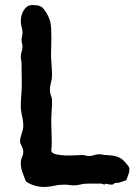

<svg xmlns="http://www.w3.org/2000/svg" viewBox="-20 -722 530 757"><path d="M490.2 -54.2Q490.2 -43.5 485.6 -32.2Q481 -21 478 -11.2Q471.7 -9.8 467.5 -8.1Q463.4 -6.3 459.5 -4.9Q455.6 -3.4 450.7 -2.2Q445.8 -1 438 -1Q433.6 -1 432.1 0Q430.7 1 429.2 2.4Q427.7 3.9 425.8 4.9Q423.8 5.9 418.9 5.9Q413.1 5.9 407 4.4Q400.9 2.9 394 2Q394 2.4 393.8 2.9Q393.6 3.4 393.6 4.4Q393.1 5.4 393.1 5.9Q390.1 5.9 386.2 3.9Q382.3 2 377.9 2H324.2Q310.1 2 297.4 5.4Q284.7 8.8 271 8.8Q261.2 8.8 252 7.3Q242.7 5.9 232.9 5.9Q212.4 5.9 192.9 10.5Q173.3 15.1 152.8 15.1Q134.3 15.1 115.2 9.3Q96.2 3.4 82 -6.8Q75.2 -24.9 68.6 -42.2Q62 -59.6 62 -79.1Q62 -91.3 66.9 -102.1Q71.8 -112.8 71.8 -125Q71.8 -130.9 69.8 -136Q67.9 -141.1 65.4 -146Q63 -150.9 61 -155.8Q59.1 -160.6 59.1 -165Q59.1 -172.4 61 -179.9Q63 -187.5 65.4 -194.8Q67.9 -202.1 69.8 -209.7Q71.8 -217.3 71.8 -225.1Q71.8 -245.1 66.9 -264.9Q62 -284.7 62 -305.2Q62 -326.2 64 -347.2Q65.9 -368.2 65.9 -390.1L64.9 -467.8Q64.9 -476.1 63.5 -483.4Q62 -490.7 62 -499Q62 -508.8 65.4 -518.6Q68.8 -528.3 68.8 -538.1Q68.8 -544.9 66.9 -551.5Q64.9 -558.1 64.9 -564.9Q64.9 -571.8 66.9 -578.4Q68.8 -585 68.8 -591.8Q68.8 -604 65.4 -615.5Q62 -627 62 -639.2Q62 -649.4 64.7 -660.4Q67.4 -671.4 73 -680.7Q78.6 -689.9 86.9 -696Q95.2 -702.1 106.9 -702.1Q113.8 -702.1 123.8 -701.2Q133.8 -700.2 140.1 -696.8Q146 -694.3 152.1 -686.8Q158.2 -679.2 163.6 -670.2Q168.9 -661.1 172.9 -651.9Q176.8 -642.6 178.2 -636.2Q181.2 -621.1 181.9 -605.2Q182.6 -589.4 182.6 -573Q182.6 -556.6 181.9 -540.3Q181.2 -523.9 181.2 -508.8Q181.2 -488.3 183.1 -467.8Q185.1 -447.3 185.1 -425.8Q185.1 -410.6 180.9 -396Q176.8 -381.3 176.8 -366.2Q176.8 -355 180.9 -345.5Q185.1 -335.9 185.1 -326.2Q185.1 -304.7 183.6 -284.4Q182.1 -264.2 182.1 -243.2Q182.1 -222.7 183.1 -203.1Q184.1 -183.6 184.1 -164.1Q184.1 -154.3 183.6 -145.3Q183.1 -136.2 182.1 -127Q185.1 -117.2 201.2 -113.5Q217.3 -109.9 237.3 -109.1Q257.3 -108.4 276.4 -109.6Q295.4 -110.8 304.2 -110.8Q311 -110.8 317.6 -108.9Q324.2 -106.9 331.1 -106.9Q341.8 -106.9 351.6 -110.4Q361.3 -113.8 372.1 -113.8Q378.9 -113.8 385 -112.3Q391.1 -110.8 397.9 -110.8Q414.6 -109.9 426.3 -108.2Q438 -106.4 447.8 -102.1Q457.5 -97.7 466.1 -89.8Q474.6 -82 484.9 -68.8Q490.2 -62 490.2 -54.2Z"/></svg>

Font: Margarine
Style: Regular
Weight: 400
Designer: Astigmatic (AOETI)
Foundry: Astigmatic (AOETI)
Version: Version 1.000